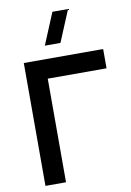

<svg xmlns="http://www.w3.org/2000/svg" viewBox="-104 -1045 754 1108"><g transform="rotate(-10 272.5 -491.0)"><path d="M70 0H190.5V-607H535V-720H70ZM207 -797.5H298.5L375.5 -982.5H284Z"/></g></svg>

Font: Manrope
Style: Bold
Weight: 700
Designer: Mikhail Sharanda
Foundry: Mikhail Sharanda
Version: Version 4.505;FEAKit 1.0